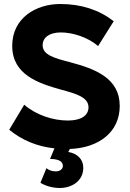

<svg xmlns="http://www.w3.org/2000/svg" viewBox="-20 -733 648 959"><path d="M279 206C337 206 396 172 396 105C396 64 368 34 321 26L329 11C471 6 578 -71 578 -204C578 -343 455 -389 331 -422C254 -442 193 -458 193 -507C193 -546 227 -571 284 -571C343 -571 419 -547 470 -503L548 -627C476 -683 387 -713 281 -713C158 -713 41 -642 41 -504C41 -360 171 -317 286 -285C359 -265 422 -248 422 -197C422 -156 385 -131 319 -131C247 -131 162 -157 101 -210L26 -85C89 -33 166 -1 252 8L230 61C278 61 294 76 294 96C294 111 280 123 258 123C237 123 221 115 212 107L182 180C208 196 243 206 279 206Z"/></svg>

Font: Fixel Display Bold
Style: Bold
Weight: 700
Designer: AlfaBravo + MacPaw
Foundry: Kyrylo Tkachov, Marchela Mozhyna, Serhii Makarenko, Maria Weinstein, Zakhar Kryvoshyya
Version: Version 1.211